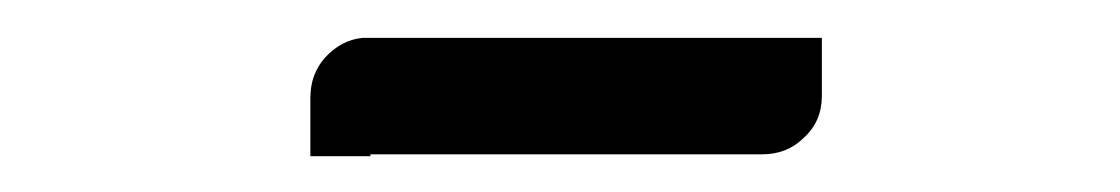

<svg xmlns="http://www.w3.org/2000/svg" viewBox="-20 -741 601 103"><path d="M178.7 -657.2Q176.8 -657.2 174.8 -657.2Q167 -657.2 157.2 -657.2Q146.5 -657.2 146.5 -657.2Q146.5 -663.1 146.5 -672.9Q146.5 -681.6 146.5 -688.5Q146.5 -701.2 154.3 -710Q163.1 -719.7 174.8 -720.7Q246.1 -720.7 388.7 -720.7Q395.5 -720.7 408.2 -720.7Q420.9 -720.7 420.9 -720.7Q420.9 -714.8 420.9 -705.1Q420.9 -696.3 420.9 -689.5Q420.9 -675.8 411.1 -667Q402.3 -658.2 388.7 -658.2Q318.4 -658.2 178.7 -658.2Q178.7 -657.2 178.7 -657.2Z"/></svg>

Font: Citrica
Style: Regular
Weight: 400
Designer: Mario Otalvaro
Version: Version 1.0